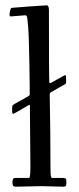

<svg xmlns="http://www.w3.org/2000/svg" viewBox="-20 -701 297 726"><path d="M21 -638.9Q16.1 -638.9 16.1 -645.6Q16.1 -652.3 17.8 -658.7Q19.5 -665 19.9 -666.4Q20.3 -667.7 21 -668.7Q21.7 -669.7 22 -670.2Q22.2 -670.7 23.6 -671Q24.9 -671.4 25.4 -671.4Q27.8 -672.1 89.5 -676.5Q151.1 -680.9 156.5 -680.9Q165 -680.9 165 -663.1Q165 -390.1 166.7 -387.8Q168.5 -385.5 173.3 -387.9Q178.2 -390.4 191.9 -398.4Q224.4 -417 227.2 -417Q230 -417 230 -399.9V-389.9Q230 -386 228 -384L174.1 -353Q168 -350.1 168 -344Q170.9 -200.2 170.9 -64Q170.9 -28.1 176 -28.1H219Q227.3 -28.1 229.1 -24.8Q231 -21.5 231 -13.9Q231 -6.3 230.7 -4Q230.5 -1.7 229.5 1Q227.5 4.9 219 4.9L136 2.9L40 4.9Q31.7 4.9 29.4 1.1Q27.1 -2.7 27.1 -11.6Q27.1 -20.5 29.3 -24.3Q31.5 -28.1 39.1 -28.1H90.1Q95 -28.1 95 -73Q95 -117.9 93 -302Q93 -305.9 88.6 -303.6Q84.2 -301.3 70.3 -293Q33.9 -271.5 31.5 -271Q25.9 -269.5 25.9 -280V-290Q25.9 -301.5 28.7 -303.6Q31.5 -305.7 34.1 -307.3Q36.6 -308.8 39.2 -310.3Q41.7 -311.8 47 -314.7Q52.2 -317.6 57 -320.3Q61.8 -323 70.3 -327.6Q91.3 -339.1 92.3 -341.3Q93 -343.5 91.2 -454.8Q89.4 -566.2 86.5 -598.3Q83.7 -630.4 83.1 -632.9Q82.5 -635.5 82.2 -637.2Q81.8 -638.9 80.9 -640Q80.1 -641.1 79.6 -641.6Q78.9 -643.1 76.9 -643.1H73Z"/></svg>

Font: Fanwood Text
Style: Regular
Weight: 400
Version: Version 1.1001